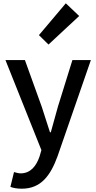

<svg xmlns="http://www.w3.org/2000/svg" viewBox="-20 -914 584 1164"><path d="M274 -644 460 -817 379 -894 216 -701ZM531 -550H419L331 -267L288 -112H283C266 -163 249 -218 233 -267L131 -550H13L231 -4L220 34C200 93 165 137 105 137C91 137 75 132 65 129L43 219C62 226 84 230 112 230C228 230 286 151 329 33Z"/></svg>

Font: Noto Sans CJK KR Medium
Style: Regular
Weight: 500
Designer: Ryoko NISHIZUKA (kana & ideographs); Paul D. Hunt (Latin, Greek & Cyrillic); Wenlong ZHANG (bopomofo); Sandoll Communica
Foundry: Adobe Systems Incorporated
Version: Version 1.004;PS 1.004;hotconv 1.0.82;makeotf.lib2.5.63406